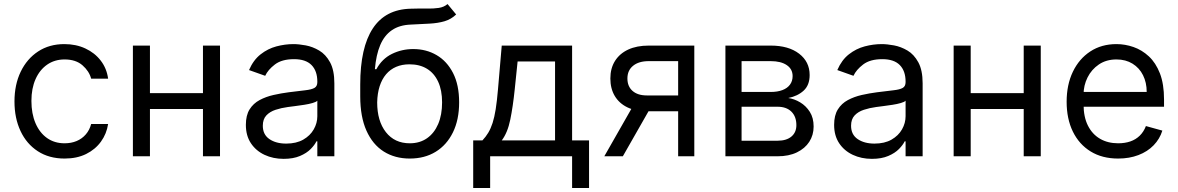

<svg xmlns="http://www.w3.org/2000/svg" viewBox="-20 -770 5806 946"><path d="M298.3 11.2Q221.7 11.2 166.3 -24.9Q110.8 -61 81.1 -124.5Q51.3 -188 51.3 -270Q51.3 -353 82 -416.7Q112.8 -480.5 168 -516.6Q223.1 -552.7 296.9 -552.7Q354.5 -552.7 400.6 -531.2Q446.8 -509.8 476.3 -471.4Q505.9 -433.1 512.7 -382.3H429.2Q419.4 -419.4 386.5 -448.2Q353.5 -477.1 298.3 -477.1Q249.5 -477.1 212.6 -451.7Q175.8 -426.3 155.3 -380.4Q134.8 -334.5 134.8 -272.9Q134.8 -210 155 -162.8Q175.3 -115.7 211.9 -89.8Q248.5 -64 298.3 -64Q331.1 -64 357.7 -75.2Q384.3 -86.4 402.8 -107.9Q421.4 -129.4 429.2 -159.2H512.7Q505.4 -110.8 477.5 -72.3Q449.7 -33.7 404.3 -11.2Q358.9 11.2 298.3 11.2Z M1000 -311V-232.9H698.7V-311ZM718.8 -545.4V0H634.8V-545.4ZM1064 -545.4V0H980V-545.4Z M1377.4 12.7Q1325.7 12.7 1283.4 -7.1Q1241.2 -26.9 1216.3 -64.2Q1191.4 -101.6 1191.4 -154.8Q1191.4 -201.7 1209.7 -231Q1228 -260.3 1259 -276.9Q1290 -293.5 1327.4 -302Q1364.7 -310.5 1402.8 -315.4Q1452.6 -321.8 1483.6 -325.2Q1514.6 -328.6 1529.1 -336.7Q1543.5 -344.7 1543.5 -365.2V-367.7Q1543.5 -420.4 1514.9 -449.5Q1486.3 -478.5 1428.7 -478.5Q1368.7 -478.5 1334.5 -452.4Q1300.3 -426.3 1286.6 -396.5L1207 -424.8Q1228.5 -474.6 1264.2 -502.4Q1299.8 -530.3 1342 -541.5Q1384.3 -552.7 1425.8 -552.7Q1452.1 -552.7 1486.3 -546.4Q1520.5 -540 1552.7 -521Q1585 -502 1606.2 -463.1Q1627.4 -424.3 1627.4 -359.4V0H1543.5V-73.7H1539.1Q1530.8 -56.2 1511 -35.9Q1491.2 -15.6 1458 -1.5Q1424.8 12.7 1377.4 12.7ZM1390.1 -62.5Q1439.9 -62.5 1474.1 -82Q1508.3 -101.6 1525.9 -132.6Q1543.5 -163.6 1543.5 -197.3V-273.9Q1538.1 -267.6 1520.3 -262.5Q1502.4 -257.3 1479.2 -253.7Q1456.1 -250 1434.1 -247.3Q1412.1 -244.6 1398.4 -242.7Q1365.7 -238.3 1337.6 -229Q1309.6 -219.7 1292.2 -201.2Q1274.9 -182.6 1274.9 -150.4Q1274.9 -106.9 1307.4 -84.7Q1339.8 -62.5 1390.1 -62.5Z M2185.1 -750 2227.5 -698.7Q2202.6 -674.8 2170.2 -665.3Q2137.7 -655.8 2096.4 -653.6Q2055.2 -651.4 2004.9 -648.9Q1948.2 -647 1910.9 -621.3Q1873.5 -595.7 1853.3 -547.6Q1833 -499.5 1827.1 -429.2H1834.5Q1862.3 -480.5 1911.1 -504.4Q1960 -528.3 2016.1 -528.3Q2080.1 -528.3 2131.1 -498.5Q2182.1 -468.8 2212.2 -410.2Q2242.2 -351.6 2242.2 -265.6Q2242.2 -180.2 2211.7 -117.9Q2181.2 -55.7 2126.7 -22.2Q2072.3 11.2 1999 11.2Q1925.8 11.2 1870.8 -23.4Q1815.9 -58.1 1785.4 -126.5Q1754.9 -194.8 1754.9 -295.4V-353.5Q1754.9 -535.6 1816.9 -629.9Q1878.9 -724.1 2003.4 -727.1Q2047.4 -728.5 2081.8 -727.8Q2116.2 -727.1 2141.8 -731Q2167.5 -734.9 2185.1 -750ZM1999 -64Q2048.3 -64 2084 -88.9Q2119.6 -113.8 2138.9 -158.9Q2158.2 -204.1 2158.2 -265.6Q2158.2 -325.2 2138.9 -367.2Q2119.6 -409.2 2083.7 -431.2Q2047.9 -453.1 1997.6 -453.1Q1960.9 -453.1 1931.9 -440.7Q1902.8 -428.2 1882.3 -404.1Q1861.8 -379.9 1850.6 -345.2Q1839.4 -310.5 1838.4 -265.6Q1838.4 -173.8 1881.3 -118.9Q1924.3 -64 1999 -64Z M2311.5 156.2V-78.1H2356.9Q2373.5 -95.7 2385.7 -116Q2397.9 -136.2 2407 -164.1Q2416 -191.9 2422.4 -232.2Q2428.7 -272.5 2433.6 -329.6L2452.1 -545.4H2798.8V-78.1H2882.3V156.2H2798.8V0H2395V156.2ZM2452.1 -78.1H2714.8V-467.3H2530.3L2516.1 -329.6Q2507.3 -244.1 2494.1 -180.2Q2481 -116.2 2452.1 -78.1Z M3321.3 0V-468.8H3176.3Q3127.4 -468.8 3099.4 -446Q3071.3 -423.3 3071.3 -383.3Q3071.3 -344.2 3096.7 -322Q3122.1 -299.8 3166.5 -299.8H3342.8V-221.7H3166.5Q3111.3 -221.7 3071 -241.2Q3030.8 -260.7 3009 -297.1Q2987.3 -333.5 2987.3 -383.3Q2987.3 -433.6 3010.3 -470Q3033.2 -506.3 3075.4 -525.9Q3117.7 -545.4 3176.3 -545.4H3400.9V0ZM2957.5 0 3112.3 -271.5H3203.6L3048.8 0Z M3554.2 0V-545.4H3777.3Q3865.2 -545.4 3917.2 -505.6Q3969.2 -465.8 3969.2 -400.4Q3969.2 -350.6 3939.7 -323.5Q3910.2 -296.4 3863.8 -287.1Q3894 -282.7 3922.6 -265.6Q3951.2 -248.5 3970 -219Q3988.8 -189.5 3988.8 -146.5Q3988.8 -104.5 3967.5 -71.5Q3946.3 -38.6 3906.5 -19.3Q3866.7 0 3811.5 0ZM3633.8 -76.7H3811.5Q3855 -76.7 3879.4 -97.2Q3903.8 -117.7 3903.8 -153.3Q3903.8 -195.8 3879.2 -220Q3854.5 -244.1 3811.5 -244.1H3633.8ZM3633.8 -316.9H3777.3Q3811 -316.9 3835.2 -326.2Q3859.4 -335.4 3872.3 -353Q3885.3 -370.6 3885.3 -395Q3885.3 -429.7 3856.4 -449.2Q3827.6 -468.8 3777.3 -468.8H3633.8Z M4275.9 12.7Q4224.1 12.7 4181.9 -7.1Q4139.6 -26.9 4114.7 -64.2Q4089.8 -101.6 4089.8 -154.8Q4089.8 -201.7 4108.2 -231Q4126.5 -260.3 4157.5 -276.9Q4188.5 -293.5 4225.8 -302Q4263.2 -310.5 4301.3 -315.4Q4351.1 -321.8 4382.1 -325.2Q4413.1 -328.6 4427.5 -336.7Q4441.9 -344.7 4441.9 -365.2V-367.7Q4441.9 -420.4 4413.3 -449.5Q4384.8 -478.5 4327.1 -478.5Q4267.1 -478.5 4232.9 -452.4Q4198.7 -426.3 4185.1 -396.5L4105.5 -424.8Q4127 -474.6 4162.6 -502.4Q4198.2 -530.3 4240.5 -541.5Q4282.7 -552.7 4324.2 -552.7Q4350.6 -552.7 4384.8 -546.4Q4418.9 -540 4451.2 -521Q4483.4 -502 4504.6 -463.1Q4525.9 -424.3 4525.9 -359.4V0H4441.9V-73.7H4437.5Q4429.2 -56.2 4409.4 -35.9Q4389.6 -15.6 4356.4 -1.5Q4323.2 12.7 4275.9 12.7ZM4288.6 -62.5Q4338.4 -62.5 4372.6 -82Q4406.7 -101.6 4424.3 -132.6Q4441.9 -163.6 4441.9 -197.3V-273.9Q4436.5 -267.6 4418.7 -262.5Q4400.9 -257.3 4377.7 -253.7Q4354.5 -250 4332.5 -247.3Q4310.5 -244.6 4296.9 -242.7Q4264.2 -238.3 4236.1 -229Q4208 -219.7 4190.7 -201.2Q4173.3 -182.6 4173.3 -150.4Q4173.3 -106.9 4205.8 -84.7Q4238.3 -62.5 4288.6 -62.5Z M5043.9 -311V-232.9H4742.7V-311ZM4762.7 -545.4V0H4678.7V-545.4ZM5107.9 -545.4V0H5023.9V-545.4Z M5489.3 11.2Q5410.6 11.2 5353.8 -23.7Q5296.9 -58.6 5266.1 -121.6Q5235.4 -184.6 5235.4 -268.6Q5235.4 -352.5 5266.1 -416.5Q5296.9 -480.5 5352.1 -516.6Q5407.2 -552.7 5481 -552.7Q5523.4 -552.7 5564.9 -538.3Q5606.4 -523.9 5640.6 -492.2Q5674.8 -460.4 5695.1 -408.2Q5715.3 -356 5715.3 -279.8V-244.1H5294.9V-316.9H5629.9Q5629.9 -363.3 5611.8 -399.4Q5593.8 -435.5 5560.1 -456.3Q5526.4 -477.1 5481 -477.1Q5430.7 -477.1 5394.3 -452.4Q5357.9 -427.7 5338.4 -388.4Q5318.8 -349.1 5318.8 -304.2V-255.9Q5318.8 -193.8 5340.3 -151.1Q5361.8 -108.4 5400.1 -86.2Q5438.5 -64 5489.3 -64Q5522.5 -64 5549.3 -73.2Q5576.2 -82.5 5595.7 -101.6Q5615.2 -120.6 5626 -148.9L5707 -126.5Q5694.3 -85.4 5664.1 -54.2Q5633.8 -22.9 5589.1 -5.9Q5544.4 11.2 5489.3 11.2Z"/></svg>

Font: Sahel VF Regular
Style: Regular
Weight: 400
Foundry: Saber Rastikerdar (saber.rastikerdar@gmail.com)
Version: Version 3.4.0